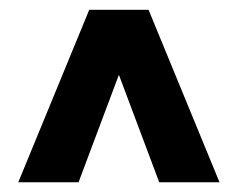

<svg xmlns="http://www.w3.org/2000/svg" viewBox="-20 -731 488 395"><path d="M307.6 -356 224.6 -577.1 141.6 -356H17.6L163.6 -710.9H285.6L431.6 -356Z"/></svg>

Font: Vazirmatn RD UI FD Black
Style: Regular
Weight: 900
Designer: Saber Rastikerdar
Foundry: Saber Rastikerdar
Version: Version 33.003